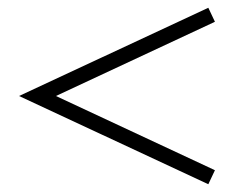

<svg xmlns="http://www.w3.org/2000/svg" viewBox="-20 -602 646 494"><path d="M516 -582 533 -546 124 -355 533 -164 516 -128 29 -355Z"/></svg>

Font: Playfair Display Medium
Style: Regular
Weight: 500
Designer: Claus Eggers Sørensen
Foundry: Claus Eggers Sørensen
Version: Version 1.203